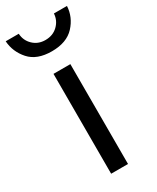

<svg xmlns="http://www.w3.org/2000/svg" viewBox="-235 -839 731 896"><g transform="rotate(-30 130.0 -390.5)"><path d="M82 0V-538.1H172.9V0ZM-35.2 -781.2H35.2Q37.1 -744.1 63.5 -718.8Q89.8 -693.4 128.9 -693.4Q169.9 -693.4 196.3 -719.2Q222.7 -745.1 224.6 -781.2H294.9Q292 -722.7 250.5 -677.7Q209 -632.8 128.9 -632.8Q48.8 -632.8 8.8 -677.7Q-31.2 -722.7 -35.2 -781.2Z"/></g></svg>

Font: Gothic A1 Medium
Style: Regular
Weight: 500
Designer: HanYang I&C Co.,Ltd.
Foundry: HanYang I&C Co.,Ltd.
Version: Version 2.50